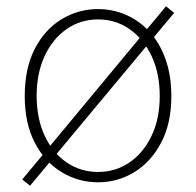

<svg xmlns="http://www.w3.org/2000/svg" viewBox="-20 -569 626 613"><path d="M293 13Q230 13 176.5 -19.5Q123 -52 91 -113.5Q59 -175 59 -262Q59 -351 91 -413Q123 -475 176.5 -507.5Q230 -540 293 -540Q340 -540 382.5 -521.5Q425 -503 457.5 -467.5Q490 -432 508.5 -380Q527 -328 527 -262Q527 -175 494.5 -113.5Q462 -52 409 -19.5Q356 13 293 13ZM293 -20Q349 -20 393.5 -50.5Q438 -81 464 -135.5Q490 -190 490 -262Q490 -335 464 -390Q438 -445 393.5 -476Q349 -507 293 -507Q237 -507 192.5 -476Q148 -445 122.5 -390Q97 -335 97 -263Q97 -191 122.5 -136Q148 -81 192.5 -50.5Q237 -20 293 -20ZM76 24 51 4 510 -549 536 -528Z"/></svg>

Font: Noto Sans HK Thin
Style: Regular
Weight: 100
Designer: Ryoko NISHIZUKA 西塚涼子 (kana, bopomofo & ideographs); Paul D. Hunt (Latin, Greek & Cyrillic); Sandoll Communications 산돌커뮤니
Foundry: Adobe
Version: Version 2.004-H2;hotconv 1.0.118;makeotfexe 2.5.65603